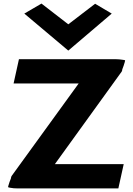

<svg xmlns="http://www.w3.org/2000/svg" viewBox="-20 -1044 745 1074"><path d="M116 -968 362 -761 605 -968 512 -1023 362 -908 212 -1024ZM86 -713 56 -577H420L46 -61C43 -57 42 -54 41 -46C36 -33 30 -18 27 -6L25 3L35 6C49 9 64 10 81 10H642L672 -126H287L661 -644C663 -648 663 -648 664 -656C669 -669 675 -685 678 -697L680 -707L670 -709C657 -711 642 -713 625 -713Z"/></svg>

Font: Bluebird
Style: SfBdExt
Weight: 700
Designer: Jasper
Foundry: Cannot Into Space Fonts
Version: Version 0.98